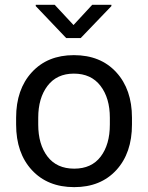

<svg xmlns="http://www.w3.org/2000/svg" viewBox="-20 -767 615 797"><path d="M46.9 -250V-278.3Q46.9 -396 112.1 -467Q177.2 -538.1 286.6 -538.1Q397.5 -538.1 462.6 -467Q527.8 -396 527.8 -278.3V-250Q527.8 -131.8 462.9 -61Q397.9 9.8 288.1 9.8Q177.7 9.8 112.3 -61Q46.9 -131.8 46.9 -250ZM138.7 -278.3V-250Q138.7 -167.5 177.2 -117.2Q215.8 -66.9 288.1 -66.9Q359.9 -66.9 397.9 -116.9Q436 -167 436 -250V-278.3Q436 -359.9 397.2 -410.6Q358.4 -461.4 286.6 -461.4Q215.8 -461.4 177.2 -410.6Q138.7 -359.9 138.7 -278.3ZM128.4 -741.7V-747.1H207L285.2 -663.1L362.8 -747.1H442.4V-741.7L314.9 -608.9H254.9Z"/></svg>

Font: Bert Sans Medium
Style: Regular
Weight: 500
Designer: Christian Robertson, Adam Twardoch, & Cristiano Sobral
Foundry: Google
Version: Version 12.135;January 10, 2020;FontCreator 12.0.0.2547 64-b